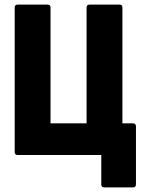

<svg xmlns="http://www.w3.org/2000/svg" viewBox="-20 -675 627 836"><path d="M434 141Q421 141 421 128V0H57Q44 0 44 -13V-642Q44 -655 57 -655H187Q200 -655 200 -642V-138H357V-642Q357 -655 370 -655H500Q513 -655 513 -642V-138H559Q572 -138 572 -124V128Q572 141 559 141Z"/></svg>

Font: Sofia Sans Condensed Black
Style: Regular
Weight: 900
Designer: Botio Nikoltchev, Ani Petrova
Foundry: lettersoup
Version: Version 4.101